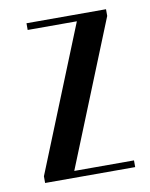

<svg xmlns="http://www.w3.org/2000/svg" viewBox="-64 -544 463 592"><g transform="rotate(-10 168.0 -247.5)"><path d="M30 0V-21L213 -474H59V-495H308V-474L125 -21H312V0Z"/></g></svg>

Font: Moniqa SemBd Heading
Style: Regular
Weight: 600
Designer: Rajesh Rajput
Foundry: Rajesh Rajput
Version: Version 1.000